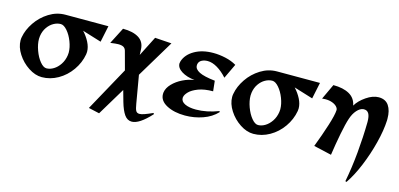

<svg xmlns="http://www.w3.org/2000/svg" viewBox="-69 -1024 3487 1676"><g transform="rotate(15 1674.0 -186.5)"><path d="M38 -252Q38 -268 41 -281Q53 -349 98 -415.5Q143 -482 212 -525Q281 -568 359 -568H747L716 -420L544 -473Q580 -434 602.5 -390Q625 -346 625 -304Q625 -297 623 -281Q609 -202 561.5 -134.5Q514 -67 444.5 -27.5Q375 12 299 12Q239 12 178 -28Q117 -68 77.5 -129.5Q38 -191 38 -252ZM319 -73Q351 -73 383 -92.5Q415 -112 439 -148Q463 -184 470 -231Q472 -247 472 -255Q472 -302 451.5 -355Q431 -408 400 -443.5Q369 -479 341 -479Q309 -479 277.5 -461.5Q246 -444 222.5 -410.5Q199 -377 192 -331Q190 -315 190 -305Q190 -257 210 -202Q230 -147 260.5 -110Q291 -73 319 -73Z M767 165 986 -233 941 -399Q935 -420 919 -429.5Q903 -439 871 -439Q851 -439 800 -432L876 -580Q967 -580 1019 -547.5Q1071 -515 1074 -447L1076 -397L1167 -576L1317 -566L1114 -228L1157 22Q1164 66 1173.5 83.5Q1183 101 1206 101Q1223 101 1250 91.5Q1277 82 1324 61L1329 71Q1226 184 1158 184Q1118 184 1091.5 146.5Q1065 109 1044 36L1016 -64L865 187Z M1360 -120Q1360 -130 1361 -135Q1367 -176 1403 -213.5Q1439 -251 1491 -276.5Q1543 -302 1594 -309Q1522 -317 1476 -346Q1430 -375 1430 -415Q1430 -422 1434 -436Q1455 -500 1524.5 -540Q1594 -580 1693 -580Q1747 -580 1803.5 -567.5Q1860 -555 1904 -529L1841 -396Q1797 -445 1751 -472Q1705 -499 1664 -499Q1634 -499 1611.5 -487.5Q1589 -476 1583 -454Q1581 -448 1581 -437Q1581 -404 1624 -382Q1667 -360 1767 -349L1777 -256Q1698 -256 1644.5 -235.5Q1591 -215 1565 -188Q1539 -161 1536 -139L1535 -132Q1535 -99 1572.5 -81Q1610 -63 1672 -63Q1769 -63 1876 -104L1879 -95Q1830 -42 1753 -15Q1676 12 1593 12Q1495 12 1427.5 -23.5Q1360 -59 1360 -120Z M1950 -252Q1950 -268 1953 -281Q1965 -349 2010 -415.5Q2055 -482 2124 -525Q2193 -568 2271 -568H2659L2628 -420L2456 -473Q2492 -434 2514.5 -390Q2537 -346 2537 -304Q2537 -297 2535 -281Q2521 -202 2473.5 -134.5Q2426 -67 2356.5 -27.5Q2287 12 2211 12Q2151 12 2090 -28Q2029 -68 1989.5 -129.5Q1950 -191 1950 -252ZM2231 -73Q2263 -73 2295 -92.5Q2327 -112 2351 -148Q2375 -184 2382 -231Q2384 -247 2384 -255Q2384 -302 2363.5 -355Q2343 -408 2312 -443.5Q2281 -479 2253 -479Q2221 -479 2189.5 -461.5Q2158 -444 2134.5 -410.5Q2111 -377 2104 -331Q2102 -315 2102 -305Q2102 -257 2122 -202Q2142 -147 2172.5 -110Q2203 -73 2231 -73Z M3148 -342V-347Q3148 -397 3134 -421Q3120 -445 3092 -445H3085Q3055 -442 3027 -410.5Q2999 -379 2983 -330Q2966 -280 2947.5 -185Q2929 -90 2914 13L2753 -24Q2796 -136 2827 -234Q2858 -332 2860 -375V-377Q2860 -392 2845.5 -407.5Q2831 -423 2804 -433Q2777 -443 2742 -443Q2734 -443 2712 -441L2777 -580Q2867 -580 2922.5 -548.5Q2978 -517 2990 -452Q3018 -500 3076.5 -540Q3135 -580 3188 -580Q3250 -580 3279.5 -536Q3309 -492 3309 -419V-404Q3305 -313 3276 -198.5Q3247 -84 3202 24.5Q3157 133 3106 207L3095 203Q3120 74 3133 -67.5Q3146 -209 3148 -342Z"/></g></svg>

Font: Tiejili SC
Style: Regular
Weight: 400
Designer: Buernia
Foundry: Ershou Xiaoxi Press
Version: Version 1.100